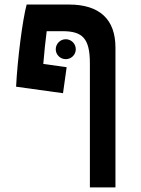

<svg xmlns="http://www.w3.org/2000/svg" viewBox="-20 -606 626 851"><path d="M378.4 224.6H491.7V-395C491.7 -520 421.9 -585.9 285.2 -585.9H98.1C79.6 -516.6 57.6 -344.7 51.3 -221.7L259.3 -192.9L275.4 -308.1L171.9 -322.8C176.3 -375 181.2 -424.3 187 -467.8H256.8C345.7 -467.8 378.4 -436 378.4 -325.2ZM271.5 -343.8C295.9 -343.8 315.9 -363.3 315.9 -387.7C315.9 -412.1 295.9 -432.1 271.5 -432.1C247.1 -432.1 227.1 -412.1 227.1 -387.7C227.1 -363.3 247.1 -343.8 271.5 -343.8Z"/></svg>

Font: Cascadia Code NF SemiBold
Style: Regular
Weight: 600
Monospace: yes
Designer: Aaron Bell
Foundry: Saja Typeworks
Version: Version 2404.023